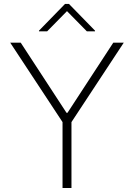

<svg xmlns="http://www.w3.org/2000/svg" viewBox="-20 -941 671 961"><path d="M31.2 -727.3H83.8L312.9 -376.4H317.8L546.9 -727.3H599.4L337.7 -329.9V0H293V-329.9ZM215.9 -784.1 315.3 -885.3 414.8 -784.1H455.6V-787.6L325.3 -921.2H305.4L175.1 -787.6V-784.1Z"/></svg>

Font: Inter UI Extra Light
Style: Regular
Weight: 200
Designer: Rasmus Andersson
Foundry: rsms
Version: 3.2;8d6f07862